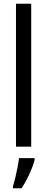

<svg xmlns="http://www.w3.org/2000/svg" viewBox="-20 -780 250 1021"><path d="M146 0H65V-760H146ZM164 71Q154 108 134.5 149.5Q115 191 95 221H49V210Q55 192 61.5 164.5Q68 137 73.5 109Q79 81 81 61H164Z"/></svg>

Font: Noto Sans Malayalam ExtraCondensed
Style: Regular
Weight: 400
Width: 2
Designer: Jelle Bosma - Monotype Design Team
Foundry: Monotype Imaging Inc.
Version: Version 2.104; ttfautohint (v1.8.4.7-5d5b)